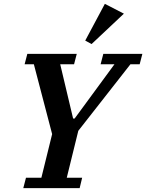

<svg xmlns="http://www.w3.org/2000/svg" viewBox="-20 -978 760 998"><path d="M115 -54H195L251 -281L156 -644H108L122 -698H379L365 -644H293L360 -362H368L575 -644H503L517 -698H720L706 -644H658L387 -298L327 -54H407L394 0H101ZM423 -767 525 -958 624 -907 456 -749Z"/></svg>

Font: IBM Plex Serif SemiBold
Style: Italic
Weight: 600
Italic angle: -14°
Designer: Mike Abbink, Paul van der Laan, Pieter van Rosmalen
Foundry: Bold Monday
Version: Version 2.5